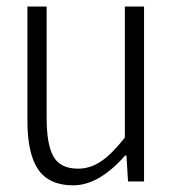

<svg xmlns="http://www.w3.org/2000/svg" viewBox="-20 -553 540 585"><path d="M203.1 11.7Q129.9 11.7 96.7 -36.1Q63.5 -84 63.5 -185.5V-533.2H122.1V-194.3Q122.1 -112.3 143.1 -75.7Q164.1 -39.1 217.8 -39.1Q254.9 -39.1 288.1 -61.5Q321.3 -84 360.4 -133.8V-533.2H418.9V0H370.1L365.2 -79.1H361.3Q281.2 11.7 203.1 11.7Z"/></svg>

Font: GenEi Gothic M Light
Style: Regular
Weight: 300
Designer: o_tamon (Modified); [Source Han Sans]
Ryoko NISHIZUKA  (kana & ideographs); Paul D. Hunt (Latin, Greek & Cyrillic); Wenl
Version: Version 1.1a;Original Version 1.004